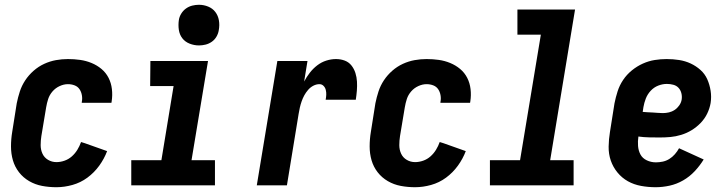

<svg xmlns="http://www.w3.org/2000/svg" viewBox="-20 -775 3040 803"><path d="M216 8Q185 8 156 2.5Q127 -3 102 -17.5Q77 -32 59.5 -54.5Q42 -77 34 -104.5Q26 -132 26 -162.5Q26 -193 31 -223L50 -343Q55 -368 63 -392.5Q71 -417 85.5 -439Q100 -461 120.5 -479Q141 -497 165 -508Q189 -519 214 -523.5Q239 -528 264 -528Q290 -528 315 -524.5Q340 -521 363 -511.5Q386 -502 404.5 -486.5Q423 -471 434 -449.5Q445 -428 448 -402.5Q451 -377 447 -351L446 -345H322V-348Q325 -362 322.5 -376.5Q320 -391 312.5 -402Q305 -413 292 -418Q279 -423 264 -423Q247 -423 229.5 -415Q212 -407 199.5 -392.5Q187 -378 181.5 -361Q176 -344 173 -326L153 -206Q150 -187 150 -168Q150 -149 157.5 -132.5Q165 -116 181 -106.5Q197 -97 216 -97Q233 -97 250 -103Q267 -109 280.5 -121Q294 -133 303.5 -148.5Q313 -164 319 -181L335 -176L428 -143Q416 -111 395 -82Q374 -53 345.5 -32Q317 -11 283 -1.5Q249 8 216 8Z M529 0V-105H655L706 -415H608L609 -520H850L781 -105H879V0ZM812 -585Q792 -585 773 -592.5Q754 -600 742.5 -615Q731 -630 728 -650Q725 -670 728 -691Q730 -705 738 -718Q746 -731 758 -739.5Q770 -748 784 -751.5Q798 -755 812 -755Q832 -755 850.5 -747.5Q869 -740 880.5 -725Q892 -710 895.5 -690Q899 -670 895 -649Q893 -635 885.5 -622Q878 -609 866 -600.5Q854 -592 840 -588.5Q826 -585 812 -585Z M1054 0 1140 -520H1266L1252 -434Q1262 -453 1275.5 -470.5Q1289 -488 1306.5 -501.5Q1324 -515 1344.5 -521.5Q1365 -528 1385 -528Q1405 -528 1422 -521.5Q1439 -515 1450 -501Q1461 -487 1466.5 -469.5Q1472 -452 1473 -433.5Q1474 -415 1472.5 -396Q1471 -377 1468 -358H1342Q1344 -368 1344.5 -378.5Q1345 -389 1342.5 -399Q1340 -409 1333 -416Q1326 -423 1316 -423Q1303 -423 1290.5 -416.5Q1278 -410 1268.5 -399Q1259 -388 1252.5 -376Q1246 -364 1241.5 -351Q1237 -338 1234 -325Q1231 -312 1229 -299L1180 0Z M1716 8Q1685 8 1656 2.5Q1627 -3 1602 -17.5Q1577 -32 1559.5 -54.5Q1542 -77 1534 -104.5Q1526 -132 1526 -162.5Q1526 -193 1531 -223L1550 -343Q1555 -368 1563 -392.5Q1571 -417 1585.5 -439Q1600 -461 1620.5 -479Q1641 -497 1665 -508Q1689 -519 1714 -523.5Q1739 -528 1764 -528Q1790 -528 1815 -524.5Q1840 -521 1863 -511.5Q1886 -502 1904.5 -486.5Q1923 -471 1934 -449.5Q1945 -428 1948 -402.5Q1951 -377 1947 -351L1946 -345H1822V-348Q1825 -362 1822.5 -376.5Q1820 -391 1812.5 -402Q1805 -413 1792 -418Q1779 -423 1764 -423Q1747 -423 1729.5 -415Q1712 -407 1699.5 -392.5Q1687 -378 1681.5 -361Q1676 -344 1673 -326L1653 -206Q1650 -187 1650 -168Q1650 -149 1657.5 -132.5Q1665 -116 1681 -106.5Q1697 -97 1716 -97Q1733 -97 1750 -103Q1767 -109 1780.5 -121Q1794 -133 1803.5 -148.5Q1813 -164 1819 -181L1835 -176L1928 -143Q1916 -111 1895 -82Q1874 -53 1845.5 -32Q1817 -11 1783 -1.5Q1749 8 1716 8Z M2029 0V-105H2155L2242 -630H2144V-735H2385L2281 -105H2379V0Z M2722 8Q2691 8 2661 2.5Q2631 -3 2606 -17Q2581 -31 2562.5 -53.5Q2544 -76 2534.5 -103.5Q2525 -131 2525.5 -162Q2526 -193 2531 -223L2550 -343Q2555 -368 2563 -393Q2571 -418 2586 -440.5Q2601 -463 2622.5 -480.5Q2644 -498 2668.5 -509Q2693 -520 2718 -524Q2743 -528 2768 -528Q2795 -528 2820.5 -524Q2846 -520 2868.5 -509.5Q2891 -499 2909.5 -482.5Q2928 -466 2938 -443.5Q2948 -421 2952 -395.5Q2956 -370 2952 -344Q2948 -321 2937.5 -299.5Q2927 -278 2910 -260.5Q2893 -243 2872.5 -230.5Q2852 -218 2829 -211Q2806 -204 2784 -202Q2762 -200 2739 -200Q2717 -200 2694.5 -200.5Q2672 -201 2650 -204Q2647 -184 2648.5 -164.5Q2650 -145 2658.5 -129Q2667 -113 2685 -104.5Q2703 -96 2723 -96Q2737 -96 2751.5 -99Q2766 -102 2779 -110Q2792 -118 2802.5 -130Q2813 -142 2820 -155L2923 -108Q2907 -82 2885.5 -59Q2864 -36 2837 -20.5Q2810 -5 2780.5 1.5Q2751 8 2722 8ZM2752 -302Q2765 -302 2778 -305Q2791 -308 2802 -315.5Q2813 -323 2821 -334.5Q2829 -346 2831 -359Q2833 -373 2829.5 -386Q2826 -399 2817.5 -408Q2809 -417 2796 -420.5Q2783 -424 2769 -424Q2751 -424 2733 -417Q2715 -410 2701.5 -395.5Q2688 -381 2681 -363Q2674 -345 2671 -327L2668 -307Q2678 -306 2688.5 -305.5Q2699 -305 2709.5 -304.5Q2720 -304 2730.5 -303Q2741 -302 2752 -302Z"/></svg>

Font: Iosevka SS18 Extrabold
Style: Italic
Weight: 800
Italic angle: -9°
Monospace: yes
Designer: Belleve Invis
Foundry: Belleve Invis
Version: Version 25.1.1; ttfautohint (v1.8.4)